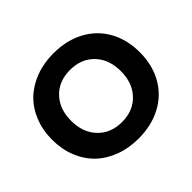

<svg xmlns="http://www.w3.org/2000/svg" viewBox="-163 -923 1146 1146"><g transform="rotate(-45 410.0 -350.0)"><path d="M410.2 9.8Q327.6 9.8 258.8 -16.4Q189.9 -42.5 141.8 -89.1Q93.8 -135.7 66.9 -202.9Q40 -270 40 -350.1Q40 -430.2 66.9 -497.3Q93.8 -564.5 141.8 -611.1Q189.9 -657.7 258.8 -683.8Q327.6 -710 410.2 -710Q520 -710 604 -665.3Q688 -620.6 733.9 -538.8Q779.8 -457 779.8 -350.1Q779.8 -243.2 733.9 -161.4Q688 -79.6 604 -34.9Q520 9.8 410.2 9.8ZM258.1 -190.4Q315.9 -129.9 410.2 -129.9Q504.4 -129.9 562.3 -190.4Q620.1 -251 620.1 -350.1Q620.1 -449.2 562.5 -509.5Q504.9 -569.8 410.2 -569.8Q315.4 -569.8 257.8 -509.5Q200.2 -449.2 200.2 -350.1Q200.2 -251 258.1 -190.4Z"/></g></svg>

Font: Gully
Style: Bold
Weight: 700
Designer: jaikishan Patel
Foundry: MagicType
Version: Version 1.000;Glyphs 3.2 (3242)